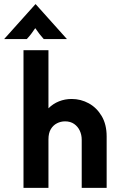

<svg xmlns="http://www.w3.org/2000/svg" viewBox="-68 -910 574 930"><path d="M45.8 0V-666.7H166.7V-385.4Q188.9 -407.6 217.7 -419.1Q246.5 -430.6 279.2 -430.6Q323.6 -430.6 362.2 -409.4Q400.7 -388.2 424.7 -347.6Q448.6 -306.9 448.6 -249.3V0H327.8V-233.3Q327.8 -256.9 318.4 -277.1Q309 -297.2 291 -309.7Q272.9 -322.2 247.2 -322.2Q226.4 -322.2 208 -312.8Q189.6 -303.5 178.1 -284.4Q166.7 -265.3 166.7 -234.7V0ZM-47.9 -720.8 103.5 -889.6H104.9L256.2 -720.8H143.8Q132.6 -733.3 122.9 -745.8Q113.2 -758.3 102.8 -773.6Q92.4 -758.3 83 -745.8Q73.6 -733.3 61.8 -720.8Z"/></svg>

Font: Afacad Flux
Style: Bold
Weight: 700
Designer: Kristian Moeller
Foundry: Dicotype
Version: Version 1.100